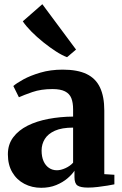

<svg xmlns="http://www.w3.org/2000/svg" viewBox="-20 -883 581 914"><path d="M176 11Q132 11 95.8 -8Q59.5 -27 38.5 -62.8Q17.5 -98.5 17.5 -148.5Q17.5 -195.5 42.8 -229.2Q68 -263 111.5 -284.8Q155 -306.5 211 -317Q267 -327.5 328 -328V-362.5Q328 -394.5 319.5 -415.8Q311 -437 289.5 -448Q268 -459 230 -459Q175.5 -459 134.2 -444.8Q93 -430.5 70 -420L43.5 -473.5Q58 -486.5 91 -504.8Q124 -523 172 -537.2Q220 -551.5 278.5 -551.5Q349 -551.5 392.5 -530.5Q436 -509.5 456.2 -466.2Q476.5 -423 476.5 -356.5V-54L524.5 -51V-5.5Q513.5 -3 492 0.5Q470.5 4 445.8 7Q421 10 399 10Q363.5 10 349 0.2Q334.5 -9.5 334.5 -40V-70.5Q323.5 -53 301.2 -34Q279 -15 247.5 -2Q216 11 176 11ZM251 -72.5Q269.5 -72.5 291.5 -82.5Q313.5 -92.5 328 -108.5V-275.5Q274.5 -275.5 241.5 -260.8Q208.5 -246 193.2 -221.2Q178 -196.5 178 -166.5Q178 -137 187.2 -116Q196.5 -95 213 -83.8Q229.5 -72.5 251 -72.5ZM298.5 -611Q275.5 -619.5 246 -638.5Q216.5 -657.5 185.8 -682.2Q155 -707 129.2 -733Q103.5 -759 88.5 -781.5L181.5 -863L342 -647L299.5 -611Z"/></svg>

Font: Merriweather 60pt ExtraBold
Style: Regular
Weight: 800
Version: Version 2.100